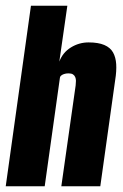

<svg xmlns="http://www.w3.org/2000/svg" viewBox="-23 -650 430 670"><path d="M-3 0 85 -630H212L184 -435Q196 -467 224.5 -484.5Q253 -502 286 -502Q320 -502 341 -493Q362 -484 371.5 -467Q381 -450 382.5 -426Q384 -402 379 -371L327 0H191L241 -352Q242 -361 242 -368Q242 -375 239.5 -381Q237 -387 231.5 -390.5Q226 -394 216 -394Q207 -394 200 -391.5Q193 -389 189.5 -385.5Q186 -382 186 -378L133 0Z"/></svg>

Font: Alumni Sans Thin ExtraBold
Style: Italic
Weight: 800
Italic angle: -8°
Version: Version 1.016